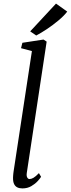

<svg xmlns="http://www.w3.org/2000/svg" viewBox="-20 -1038 394 1068"><path d="M129 -76Q126.5 -59.5 131.5 -50.8Q136.5 -42 144 -42Q154 -42 166.2 -49Q178.5 -56 196.5 -75L208.5 -54.5Q203.5 -46 189.8 -30.8Q176 -15.5 154.5 -2.8Q133 10 104.5 10Q87.5 10 75.8 4Q64 -2 58 -15.2Q52 -28.5 52.5 -50Q52.5 -54 53 -60.2Q53.5 -66.5 54.2 -73.8Q55 -81 56 -87L157.5 -754L97 -770L104.5 -800L222 -818L239.5 -806.5ZM181.5 -840.5 148 -863.5 291.5 -1018 354 -973.5Q336.5 -950.5 305.5 -924.5Q274.5 -898.5 241 -876.2Q207.5 -854 181.5 -840.5Z"/></svg>

Font: Merriweather 36pt Light
Style: Italic
Weight: 300
Italic angle: -7.8°
Version: Version 2.101